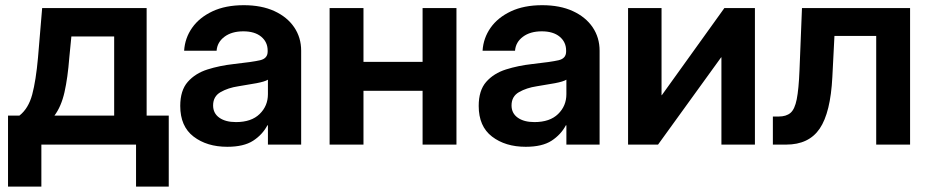

<svg xmlns="http://www.w3.org/2000/svg" viewBox="-20 -546 3510 725"><path d="M10.3 158.7V-109.4H53.2Q87.4 -136.2 101.6 -189Q115.7 -241.7 123.5 -328.6L139.2 -515.6H533.7V-109.4H617.2V158.7H493.7V0H136.2V158.7ZM185.5 -109.4H411.1V-408.2H249.5L241.7 -328.6Q235.8 -252.4 223.6 -198.2Q211.4 -144 185.5 -109.4Z M838.4 8.3Q761.2 8.3 710.9 -30.3Q660.6 -68.8 660.6 -146Q660.6 -204.6 689 -236.8Q717.3 -269 763.4 -283.7Q809.6 -298.3 862.8 -304.2Q934.1 -312 962.4 -318.6Q990.7 -325.2 990.7 -351.6V-355Q990.7 -387.2 966.3 -407.5Q941.9 -427.7 898.9 -427.7Q855 -427.7 827.6 -407.2Q800.3 -386.7 797.9 -354.5H675.3Q678.2 -402.3 705.6 -441.2Q732.9 -480 782.2 -503.2Q831.5 -526.4 900.4 -526.4Q967.3 -526.4 1015.9 -504.2Q1064.5 -481.9 1090.8 -443.1Q1117.2 -404.3 1117.2 -354.5V0H991.7V-72.8H989.7Q971.2 -37.6 935.8 -14.6Q900.4 8.3 838.4 8.3ZM871.1 -85Q929.2 -85 960.4 -115.5Q991.7 -146 991.7 -190.4V-245.1Q980 -237.8 948.7 -231.9Q917.5 -226.1 879.9 -220.2Q841.3 -214.4 813 -198.2Q784.7 -182.1 784.7 -147.9Q784.7 -118.2 808.1 -101.6Q831.5 -85 871.1 -85Z M1352.5 -515.6V-312.5H1575.7V-515.6H1703.6V0H1575.7V-203.1H1352.5V0H1224.6V-515.6Z M1965.3 8.3Q1888.2 8.3 1837.9 -30.3Q1787.6 -68.8 1787.6 -146Q1787.6 -204.6 1815.9 -236.8Q1844.2 -269 1890.4 -283.7Q1936.5 -298.3 1989.7 -304.2Q2061 -312 2089.4 -318.6Q2117.7 -325.2 2117.7 -351.6V-355Q2117.7 -387.2 2093.3 -407.5Q2068.8 -427.7 2025.9 -427.7Q1981.9 -427.7 1954.6 -407.2Q1927.2 -386.7 1924.8 -354.5H1802.2Q1805.2 -402.3 1832.5 -441.2Q1859.9 -480 1909.2 -503.2Q1958.5 -526.4 2027.3 -526.4Q2094.2 -526.4 2142.8 -504.2Q2191.4 -481.9 2217.8 -443.1Q2244.1 -404.3 2244.1 -354.5V0H2118.7V-72.8H2116.7Q2098.1 -37.6 2062.7 -14.6Q2027.3 8.3 1965.3 8.3ZM1998 -85Q2056.2 -85 2087.4 -115.5Q2118.7 -146 2118.7 -190.4V-245.1Q2106.9 -237.8 2075.7 -231.9Q2044.4 -226.1 2006.8 -220.2Q1968.3 -214.4 1939.9 -198.2Q1911.6 -182.1 1911.6 -147.9Q1911.6 -118.2 1935.1 -101.6Q1958.5 -85 1998 -85Z M2830.6 0H2704.1V-329.6H2703.1L2464.8 0H2351.6V-515.6H2478V-186.5H2479L2715.3 -515.6H2830.6Z M2898.4 0V-106H2920.4Q2948.7 -106 2964.8 -119.6Q2981 -133.3 2988.5 -171.1Q2996.1 -209 2999 -282.2L3008.3 -515.6H3416.5V0H3288.6V-410.2H3130.9L3123 -255.4Q3116.2 -120.6 3075.2 -60.3Q3034.2 0 2948.7 0Z"/></svg>

Font: Inter Display Semi Bold
Style: Regular
Weight: 600
Designer: Rasmus Andersson
Foundry: rsms
Version: Version 4.000;git-37864ae